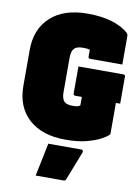

<svg xmlns="http://www.w3.org/2000/svg" viewBox="-103 -788 806 1110"><g transform="rotate(10 300.0 -233.0)"><path d="M320 -410H584Q595 -410 595 -399V-240H570V-61Q570 -56 567 -53Q555 -40 523 -23Q491 -6 440.5 7Q390 20 320 20Q181 20 103.5 -50.5Q26 -121 26 -245V-455Q26 -578 103.5 -649Q181 -720 320 -720Q406 -720 468 -700Q530 -680 562 -648Q568 -642 568 -632V-465H379Q368 -465 368 -476V-517Q355 -520 344.5 -520.5Q334 -521 325 -521Q291 -521 276 -505Q261 -489 261 -453V-248Q261 -212 276 -195Q291 -180 325 -180Q351 -180 360.5 -184.5Q370 -189 370 -191V-240H331Q320 -240 320 -251ZM226 60H420Q426 60 429 64.5Q432 69 430 75Q412 122 397.5 158Q383 194 364 244Q363 248 359.5 251Q356 254 349 254H186Q197 200 206 157.5Q215 115 226 60Z"/></g></svg>

Font: Recursive Mn Lnr St XBk
Style: Regular
Weight: 1000
Monospace: yes
Version: Version 1.079;hotconv 1.0.112;makeotfexe 2.5.65598; ttfautoh